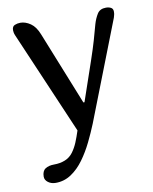

<svg xmlns="http://www.w3.org/2000/svg" viewBox="-82 -564 676 846"><g transform="rotate(-10 256.0 -141.0)"><path d="M304 -8Q289 29 269.5 69Q250 109 225 143.5Q200 178 168.5 199Q137 220 99 220Q79 220 65 209.5Q51 199 51 184Q51 159 66 149Q81 139 105 139Q133 139 155 130Q177 121 191 102Q205 83 214.5 60Q224 37 233 9L35 -452Q32 -459 31 -465Q30 -471 30 -475Q30 -492 42 -497Q54 -502 67 -502Q90 -502 112.5 -486.5Q135 -471 149 -435L280 -108H285L345 -283Q363 -336 372.5 -369Q382 -402 392 -439Q399 -463 411 -482.5Q423 -502 450 -502Q463 -502 472.5 -497Q482 -492 482 -479Q482 -470 480.5 -464.5Q479 -459 477 -452Z"/></g></svg>

Font: Marmelad
Style: Regular
Weight: 400
Designer: Manvel Shmavonyan
Foundry: Cyreal
Version: Version 1.110; ttfautohint (v1.8.4.7-5d5b)